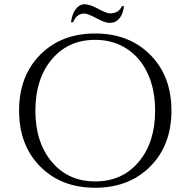

<svg xmlns="http://www.w3.org/2000/svg" viewBox="-20 -872 878 906"><path d="M499 -809Q541 -809 555 -843H565Q559 -793 530 -773Q517 -764 496.5 -764Q476 -764 435 -786Q394 -808 379 -808Q341 -808 325 -767H315Q320 -806 337.5 -829Q355 -852 379 -852Q403 -852 443 -830.5Q483 -809 499 -809ZM169.5 -613.5Q269 -714 429 -714Q589 -714 689 -613.5Q789 -513 789 -350Q789 -187 689 -86.5Q589 14 429 14Q269 14 169.5 -86.5Q70 -187 70 -350Q70 -513 169.5 -613.5ZM712 -350Q712 -449 677 -525Q642 -601 577.5 -642.5Q513 -684 429 -684Q302 -684 224.5 -592Q147 -500 147 -350Q147 -200 224.5 -108Q302 -16 429.5 -16Q557 -16 634.5 -108Q712 -200 712 -350Z"/></svg>

Font: Cinzel
Style: Regular
Weight: 400
Designer: Natanael Gama
Version: Version 1.001;PS 001.001;hotconv 1.0.56;makeotf.lib2.0.21325